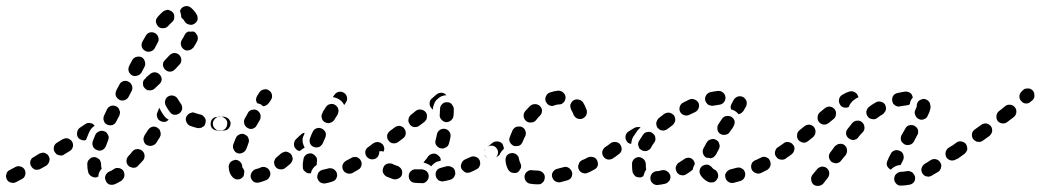

<svg xmlns="http://www.w3.org/2000/svg" viewBox="-29 -575 3398 627"><path d="M377 0Q378 -4 377 -8Q376 -13 374 -17Q369 -24 360 -26Q350 -28 343 -23Q335 -17 328 -15Q324 -13 321 -10Q318 -7 316 -3Q314 1 314 6Q314 10 316 14Q319 23 327 27Q336 30 345 27Q355 23 368 15Q371 12 374 8Q376 5 377 0ZM53 -3Q55 -7 54 -12Q54 -16 52 -20Q48 -28 39 -31Q30 -34 22 -30L3 -20Q-6 -16 -8 -7Q-11 2 -7 10Q-3 19 6 21Q15 24 23 20L42 10Q46 8 49 5Q52 1 53 -3ZM270 1Q266 -1 263 -5Q260 -8 259 -13Q256 -24 256 -39Q256 -49 263 -55Q269 -62 279 -62Q283 -62 287 -60Q291 -58 295 -55Q298 -52 299 -48Q301 -44 301 -39Q301 -30 303 -24Q298 -19 295 -12Q292 -5 292 2Q290 2 289 3Q288 3 287 4Q282 5 278 4Q273 3 270 1ZM132 -48Q133 -52 133 -57Q132 -61 130 -65Q128 -69 124 -72Q121 -74 116 -76Q112 -77 108 -76Q103 -75 99 -73L81 -62Q77 -60 74 -57Q72 -53 70 -49Q69 -44 70 -40Q70 -36 73 -32Q75 -28 79 -25Q82 -22 86 -21Q91 -20 95 -21Q100 -21 104 -24L122 -34Q126 -37 128 -40Q131 -44 132 -48ZM435 -83Q432 -86 427 -87Q423 -89 419 -88Q414 -88 410 -86Q406 -84 403 -80Q397 -72 390 -65Q384 -58 384 -49Q384 -40 391 -33Q394 -30 399 -29Q403 -27 407 -27Q412 -27 416 -29Q420 -31 423 -35Q430 -43 438 -51Q444 -58 443 -68Q442 -77 435 -83ZM206 -113Q204 -117 200 -119Q197 -122 192 -123Q188 -124 183 -123Q179 -122 175 -120L157 -109Q149 -104 147 -95Q145 -85 150 -78Q153 -74 156 -71Q160 -69 164 -68Q169 -67 173 -67Q178 -68 181 -71L199 -82Q207 -87 209 -96Q211 -105 206 -113ZM288 -85Q292 -83 296 -83Q301 -83 305 -85Q309 -87 312 -90Q315 -94 317 -98Q320 -107 324 -117Q326 -121 326 -126Q326 -130 324 -134Q322 -138 319 -142Q316 -145 312 -146Q303 -150 295 -146Q286 -143 282 -134Q278 -123 274 -114Q271 -105 275 -96Q279 -88 288 -85ZM495 -144Q494 -148 492 -152Q489 -155 485 -158Q477 -163 468 -161Q459 -158 454 -150Q449 -142 443 -133Q441 -129 440 -125Q439 -121 440 -116Q441 -112 443 -108Q446 -104 449 -102Q453 -100 458 -99Q462 -98 466 -99Q471 -100 474 -102Q478 -104 481 -108Q487 -117 493 -127Q495 -131 496 -135Q496 -139 495 -144ZM280 -164Q275 -172 266 -173Q257 -175 250 -170L232 -158Q224 -152 223 -143Q221 -134 226 -126Q230 -120 238 -118Q245 -115 252 -118Q253 -120 253 -121Q257 -131 262 -143Q265 -150 271 -157Q275 -161 280 -164ZM713 -171Q714 -175 712 -180Q710 -184 707 -187Q704 -190 700 -192Q696 -193 691 -193L689 -194Q679 -194 673 -187Q666 -180 666 -171Q666 -167 668 -162Q670 -158 673 -155Q676 -152 680 -150Q684 -149 689 -149H691Q700 -148 707 -155Q713 -162 713 -171ZM632 -160Q636 -162 639 -165Q641 -169 642 -173Q643 -178 643 -182Q642 -187 640 -190Q637 -194 634 -197Q630 -200 626 -201Q616 -203 608 -206Q604 -208 599 -208Q595 -207 591 -205Q587 -204 584 -200Q581 -197 579 -193Q576 -184 580 -176Q584 -167 592 -164Q603 -160 615 -157Q619 -156 624 -157Q628 -157 632 -160ZM310 -181Q311 -177 314 -173Q317 -170 321 -168Q330 -164 339 -167Q347 -170 351 -179L361 -198Q362 -202 363 -207Q363 -211 361 -215Q360 -220 357 -223Q354 -226 350 -228Q341 -232 333 -229Q324 -226 320 -217L311 -198Q309 -194 309 -190Q308 -185 310 -181ZM522 -184Q520 -182 518 -181Q516 -179 514 -178Q510 -177 505 -177Q501 -177 497 -179Q492 -181 489 -184Q486 -187 485 -191Q483 -195 483 -200Q483 -204 485 -208Q488 -216 491 -223Q491 -222 492 -221Q499 -207 509 -194Q514 -188 522 -184ZM558 -206Q561 -208 563 -212Q566 -216 566 -221Q566 -225 565 -229Q564 -234 561 -237Q556 -244 552 -251Q548 -259 539 -262Q530 -265 522 -261Q518 -259 515 -256Q512 -252 511 -248Q509 -244 510 -239Q510 -235 512 -231Q518 -219 526 -209Q532 -201 541 -200Q551 -200 558 -206ZM361 -249Q369 -245 378 -248Q387 -251 391 -259L401 -278Q405 -286 402 -295Q399 -304 391 -308Q383 -313 374 -310Q365 -307 361 -299L351 -280Q347 -271 349 -263Q352 -254 361 -249ZM493 -331Q487 -338 477 -339Q468 -339 461 -333Q455 -328 449 -323Q446 -318 442 -315Q441 -314 441 -314Q437 -308 438 -300Q438 -293 443 -288Q449 -280 458 -280Q468 -279 475 -285Q483 -292 491 -300Q498 -306 499 -315Q499 -324 493 -331ZM402 -329Q410 -325 419 -328Q428 -330 433 -338L443 -357Q447 -365 444 -374Q442 -383 434 -388Q425 -392 416 -389Q408 -387 403 -379L393 -360Q389 -352 391 -343Q394 -334 402 -329ZM556 -396Q549 -402 540 -402Q531 -401 524 -394Q517 -387 510 -379Q503 -373 503 -363Q504 -354 510 -348Q517 -341 526 -341Q535 -341 542 -348Q550 -356 557 -364Q564 -371 563 -380Q563 -389 556 -396ZM445 -409Q453 -404 462 -407Q471 -409 476 -417L486 -436Q491 -444 488 -453Q486 -462 477 -467Q469 -471 460 -469Q451 -466 447 -458L436 -439Q432 -431 434 -422Q437 -413 445 -409ZM616 -458Q614 -462 611 -466Q609 -469 605 -471Q604 -471 603 -472Q603 -472 602 -472Q601 -472 600 -472Q593 -471 586 -472Q582 -470 579 -468Q576 -465 574 -461Q571 -454 565 -445Q560 -437 562 -428Q564 -419 571 -414Q575 -411 580 -410Q584 -410 588 -411Q593 -412 596 -414Q600 -417 603 -420Q610 -431 615 -441Q617 -445 617 -449Q617 -454 616 -458ZM480 -503Q481 -499 483 -495Q485 -491 488 -488Q495 -482 504 -483Q514 -483 520 -490Q526 -497 533 -503Q540 -509 540 -518Q541 -528 535 -535Q532 -538 528 -540Q524 -542 520 -543Q515 -543 511 -541Q507 -540 503 -537Q494 -529 486 -520Q483 -516 481 -512Q480 -508 480 -503ZM593 -551Q605 -542 613 -528Q616 -524 616 -519Q617 -515 616 -510Q615 -506 612 -503Q609 -499 605 -497Q597 -492 588 -495Q579 -497 574 -505Q571 -511 567 -514Q566 -515 565 -516Q564 -517 563 -518Q563 -527 560 -535Q560 -537 559 -539Q559 -541 560 -542Q561 -544 562 -546Q567 -553 577 -555Q586 -556 593 -551Z M1069 8Q1071 4 1072 -1Q1072 -5 1071 -10Q1068 -18 1060 -23Q1052 -27 1043 -25Q1034 -22 1026 -21Q1022 -20 1018 -18Q1014 -15 1011 -12Q1009 -8 1008 -4Q1007 0 1007 5Q1009 14 1016 20Q1024 25 1033 24Q1044 22 1056 18Q1060 17 1064 14Q1067 12 1069 8ZM852 -16Q848 -25 840 -28Q831 -32 822 -28Q814 -24 807 -23Q798 -20 793 -12Q788 -4 790 5Q793 14 800 19Q808 23 817 21Q829 18 841 13Q849 9 852 1Q856 -8 852 -16ZM731 4Q719 -8 718 -28Q717 -33 719 -37Q720 -41 723 -45Q726 -48 730 -50Q734 -52 738 -53Q743 -53 747 -52Q751 -50 755 -47Q758 -44 760 -40Q762 -36 762 -32Q763 -29 763 -27Q763 -27 763 -27Q766 -25 767 -21Q769 -18 769 -15Q768 -11 768 -7Q767 -4 767 -1Q766 0 765 2Q764 3 763 4Q757 11 747 11Q738 11 731 4ZM1149 -51Q1147 -55 1143 -58Q1140 -61 1135 -62Q1131 -63 1126 -62Q1122 -62 1118 -59Q1109 -54 1101 -50Q1093 -45 1090 -37Q1087 -28 1092 -19Q1094 -15 1097 -13Q1101 -10 1105 -9Q1109 -7 1114 -8Q1118 -8 1122 -10Q1131 -15 1141 -21Q1149 -25 1151 -34Q1154 -43 1149 -51ZM967 -15Q963 -18 961 -22Q960 -26 960 -30Q959 -42 962 -55Q963 -64 971 -70Q978 -75 988 -74Q992 -73 996 -70Q999 -68 1002 -64Q1005 -61 1006 -56Q1007 -52 1006 -48Q1005 -41 1005 -36Q998 -32 993 -25Q988 -18 986 -9Q985 -9 984 -9Q983 -9 983 -9Q978 -9 974 -10Q970 -12 967 -15ZM927 -56Q927 -60 925 -64Q924 -69 921 -72Q918 -75 914 -77Q910 -79 905 -80Q901 -80 897 -78Q893 -77 889 -74Q880 -66 875 -62Q871 -59 869 -55Q867 -51 866 -47Q866 -42 867 -38Q868 -34 871 -30Q876 -23 886 -22Q895 -21 902 -26Q909 -32 919 -40Q922 -43 924 -47Q926 -51 927 -56ZM1209 -73Q1210 -77 1209 -82Q1208 -86 1205 -90Q1200 -98 1191 -99Q1182 -101 1174 -95Q1166 -90 1164 -81Q1163 -71 1168 -64Q1171 -60 1175 -58Q1178 -55 1183 -55Q1187 -54 1191 -55Q1196 -56 1199 -58L1200 -59Q1204 -61 1206 -65Q1208 -69 1209 -73ZM733 -104Q737 -113 741 -124Q744 -132 753 -136Q762 -140 770 -136Q774 -134 778 -131Q781 -128 782 -124Q784 -120 784 -115Q784 -111 782 -107Q779 -97 775 -88Q772 -81 765 -77Q758 -73 750 -74Q749 -74 749 -74Q748 -74 748 -75Q747 -75 746 -75Q738 -78 734 -87Q730 -95 733 -104ZM937 -120 952 -134Q955 -137 958 -139Q962 -141 966 -141Q964 -137 963 -133Q959 -126 959 -117Q959 -108 963 -99Q964 -96 966 -93Q962 -91 958 -88Q954 -85 950 -82Q947 -82 943 -84Q940 -85 938 -88Q931 -94 931 -104Q931 -113 937 -120ZM983 -108Q985 -103 988 -100Q991 -97 996 -95Q1004 -92 1013 -95Q1021 -99 1025 -107Q1029 -116 1033 -125Q1037 -134 1034 -143Q1030 -151 1022 -155Q1013 -159 1005 -156Q996 -153 992 -144Q987 -134 984 -125Q982 -121 982 -116Q982 -112 983 -108ZM703 -149Q695 -148 687 -148Q683 -148 680 -149Q675 -149 671 -151Q667 -153 664 -156Q661 -159 660 -163Q658 -168 659 -172Q659 -181 666 -188Q673 -194 682 -193Q684 -193 687 -193Q694 -193 700 -194Q707 -194 713 -190Q719 -187 722 -180Q723 -178 724 -175Q724 -175 724 -174Q724 -173 724 -173Q724 -163 718 -156Q712 -149 703 -149ZM780 -157Q788 -152 797 -155Q806 -158 810 -167Q815 -175 820 -184Q822 -188 822 -193Q823 -197 821 -202Q820 -206 817 -209Q814 -213 810 -215Q802 -219 793 -216Q784 -214 780 -205Q775 -196 770 -187Q766 -179 769 -170Q772 -161 780 -157ZM1022 -189Q1024 -180 1032 -176Q1036 -174 1041 -173Q1045 -172 1049 -174Q1054 -175 1057 -178Q1061 -180 1063 -184Q1065 -187 1066 -189Q1068 -192 1073 -200Q1075 -204 1076 -209Q1077 -213 1076 -217Q1075 -222 1073 -225Q1070 -229 1066 -232Q1059 -237 1049 -235Q1040 -233 1035 -225Q1029 -216 1026 -211Q1026 -210 1024 -206Q1019 -198 1022 -189ZM833 -283Q842 -285 849 -280Q857 -275 859 -266Q861 -257 856 -249Q855 -247 852 -243Q851 -241 850 -240Q849 -239 848 -238Q845 -233 840 -231Q835 -228 830 -228Q826 -232 821 -235Q816 -237 811 -238Q807 -244 807 -251Q808 -258 812 -264Q815 -269 818 -273Q823 -281 833 -283ZM1094 -272Q1102 -267 1104 -258Q1106 -249 1101 -241Q1098 -236 1095 -232Q1093 -235 1091 -239Q1086 -246 1079 -250Q1071 -255 1063 -257Q1060 -257 1058 -258Q1061 -262 1063 -265Q1068 -273 1077 -275Q1086 -277 1094 -272Z M1364 17Q1361 20 1357 22Q1353 24 1348 23Q1337 23 1327 22Q1317 22 1311 15Q1305 8 1306 -2Q1306 -6 1308 -10Q1310 -14 1314 -17Q1317 -20 1321 -21Q1326 -23 1330 -22Q1340 -22 1349 -22Q1357 -21 1364 -16Q1370 -10 1371 -2Q1371 -1 1371 0Q1371 0 1371 1Q1371 1 1371 1Q1371 6 1369 10Q1367 14 1364 17ZM1455 1Q1457 -3 1458 -7Q1458 -11 1457 -16Q1455 -25 1447 -29Q1438 -34 1429 -32Q1420 -29 1411 -27Q1402 -25 1397 -18Q1392 -10 1394 -1Q1395 4 1397 7Q1400 11 1403 14Q1407 16 1412 17Q1416 18 1420 17Q1431 15 1441 12Q1446 11 1449 8Q1453 5 1455 1ZM1255 10Q1244 6 1234 2Q1226 -2 1222 -11Q1219 -19 1223 -28Q1226 -37 1235 -40Q1244 -43 1252 -40Q1260 -36 1269 -33Q1273 -32 1276 -29Q1280 -26 1282 -22Q1284 -19 1284 -16Q1285 -12 1284 -8Q1284 -8 1284 -8Q1284 -7 1284 -7Q1284 -6 1284 -5Q1281 4 1272 8Q1264 12 1255 10ZM1538 -35Q1540 -39 1539 -44Q1539 -48 1537 -52Q1533 -60 1524 -63Q1515 -66 1507 -62Q1498 -58 1489 -54Q1481 -50 1478 -41Q1474 -32 1478 -24Q1480 -20 1484 -17Q1487 -14 1491 -12Q1495 -10 1500 -11Q1504 -11 1508 -13Q1518 -17 1527 -22Q1531 -24 1534 -27Q1537 -31 1538 -35ZM1356 -47Q1357 -49 1359 -51Q1364 -56 1369 -64Q1374 -71 1384 -73Q1393 -75 1400 -69Q1405 -66 1408 -61Q1411 -56 1410 -50Q1408 -50 1407 -49Q1398 -48 1391 -43Q1384 -38 1379 -32Q1374 -37 1366 -40Q1360 -43 1354 -44Q1355 -46 1356 -47ZM1597 -73Q1598 -78 1597 -82Q1596 -86 1593 -90Q1588 -98 1579 -99Q1570 -101 1562 -95Q1558 -93 1556 -89Q1553 -85 1553 -81Q1552 -76 1553 -72Q1554 -67 1556 -64Q1559 -60 1563 -58Q1567 -55 1571 -55Q1575 -54 1580 -55Q1584 -56 1588 -59Q1592 -61 1594 -65Q1596 -69 1597 -73ZM1222 -102Q1216 -109 1207 -111Q1198 -112 1190 -107Q1181 -100 1174 -95Q1170 -93 1168 -89Q1166 -85 1165 -81Q1164 -77 1165 -72Q1166 -68 1169 -64Q1170 -62 1171 -61Q1173 -59 1175 -58Q1177 -63 1181 -66Q1186 -73 1194 -77Q1202 -81 1212 -81Q1218 -82 1224 -80Q1226 -86 1226 -91Q1225 -97 1222 -102ZM1408 -151Q1416 -156 1425 -154Q1434 -152 1439 -144Q1444 -136 1442 -127Q1440 -116 1437 -106Q1436 -102 1433 -98Q1430 -95 1426 -93Q1422 -91 1418 -90Q1413 -90 1409 -91Q1409 -91 1408 -91Q1408 -91 1408 -91Q1406 -92 1404 -93Q1397 -97 1394 -104Q1391 -111 1394 -119Q1396 -127 1398 -137Q1400 -146 1408 -151ZM1291 -155Q1289 -159 1285 -161Q1281 -163 1277 -164Q1272 -164 1268 -163Q1264 -162 1260 -159L1244 -147Q1240 -144 1238 -140Q1236 -137 1235 -132Q1235 -128 1236 -123Q1237 -119 1240 -116Q1245 -108 1255 -107Q1264 -106 1271 -111L1287 -123Q1295 -129 1296 -138Q1297 -148 1291 -155ZM1365 -192Q1366 -197 1365 -201Q1364 -205 1361 -209Q1355 -216 1346 -217Q1337 -219 1329 -213L1313 -200Q1310 -198 1308 -194Q1305 -190 1305 -185Q1304 -181 1305 -177Q1307 -172 1309 -169Q1315 -161 1324 -160Q1334 -159 1341 -165L1357 -177Q1360 -180 1363 -184Q1365 -188 1365 -192ZM1428 -176Q1437 -176 1444 -182Q1451 -188 1452 -197Q1453 -208 1453 -219Q1453 -223 1451 -227Q1449 -231 1446 -235Q1443 -238 1439 -240Q1435 -241 1431 -241Q1421 -242 1415 -235Q1408 -229 1408 -219Q1408 -210 1407 -200Q1406 -191 1413 -184Q1419 -177 1428 -176ZM1399 -251Q1406 -258 1414 -261Q1421 -264 1429 -264Q1429 -264 1429 -264Q1429 -264 1429 -264Q1423 -271 1414 -272Q1405 -273 1397 -267L1382 -254Q1375 -249 1374 -239Q1373 -230 1379 -223Q1380 -221 1382 -220Q1383 -218 1385 -217Q1385 -218 1385 -220Q1385 -228 1389 -236Q1392 -245 1399 -251Z M1743 21Q1747 18 1748 14Q1750 10 1750 5Q1751 -4 1744 -11Q1738 -17 1728 -18Q1719 -18 1710 -19Q1706 -20 1701 -19Q1697 -18 1693 -15Q1690 -13 1687 -9Q1685 -5 1684 -1Q1683 8 1688 16Q1694 24 1703 25Q1714 27 1727 27Q1732 27 1736 26Q1740 24 1743 21ZM1839 -13Q1836 -22 1828 -27Q1820 -32 1811 -29Q1801 -26 1792 -24Q1782 -22 1777 -14Q1772 -7 1774 2Q1775 7 1778 11Q1780 14 1784 17Q1788 19 1792 20Q1797 21 1801 20Q1812 17 1823 14Q1832 12 1837 4Q1841 -4 1839 -13ZM1921 -51Q1919 -55 1916 -58Q1912 -61 1908 -62Q1904 -63 1899 -63Q1895 -63 1891 -61Q1882 -56 1872 -52Q1868 -50 1865 -47Q1862 -43 1861 -39Q1859 -35 1859 -30Q1859 -26 1861 -22Q1865 -13 1874 -10Q1883 -7 1891 -11Q1901 -15 1911 -21Q1920 -25 1923 -34Q1925 -43 1921 -51ZM1643 -11Q1639 -12 1636 -15Q1632 -18 1630 -22Q1623 -35 1622 -50Q1621 -60 1626 -67Q1632 -74 1641 -75Q1651 -76 1658 -70Q1665 -65 1666 -55Q1667 -49 1670 -43Q1672 -39 1673 -34Q1673 -30 1672 -26Q1670 -23 1668 -20Q1667 -18 1666 -16Q1665 -15 1663 -14Q1662 -13 1661 -12Q1657 -10 1652 -10Q1648 -10 1643 -11ZM1979 -90Q1977 -94 1973 -96Q1969 -98 1965 -99Q1961 -100 1956 -99Q1952 -98 1948 -95H1947Q1944 -92 1941 -88Q1939 -85 1938 -80Q1937 -76 1938 -72Q1939 -67 1942 -63Q1947 -56 1956 -54Q1965 -53 1973 -58L1974 -59Q1982 -64 1983 -73Q1985 -82 1979 -90ZM1557 -64Q1554 -68 1553 -72Q1552 -77 1553 -81Q1554 -85 1556 -89Q1558 -93 1562 -95Q1571 -102 1580 -109Q1587 -114 1597 -113Q1606 -112 1612 -105Q1614 -101 1615 -97Q1617 -93 1616 -88Q1612 -85 1609 -81Q1604 -75 1602 -69Q1595 -63 1588 -59Q1580 -53 1571 -55Q1562 -56 1557 -64ZM1648 -99Q1653 -97 1657 -98Q1662 -98 1666 -99Q1670 -101 1673 -104Q1676 -108 1678 -112Q1681 -121 1686 -130Q1690 -138 1687 -147Q1684 -156 1676 -160Q1672 -162 1667 -162Q1663 -162 1658 -161Q1654 -160 1651 -157Q1647 -154 1645 -150Q1640 -139 1636 -128Q1632 -120 1636 -111Q1640 -103 1648 -99ZM1689 -180Q1696 -174 1705 -175Q1715 -175 1721 -182Q1727 -190 1734 -197Q1741 -204 1741 -213Q1741 -222 1734 -229Q1727 -235 1718 -235Q1709 -235 1702 -229Q1694 -221 1686 -212Q1680 -204 1681 -195Q1682 -186 1689 -180ZM1874 -242Q1882 -230 1887 -215Q1889 -206 1885 -198Q1880 -190 1871 -187Q1862 -185 1854 -189Q1846 -194 1843 -203Q1841 -209 1837 -215Q1835 -219 1834 -223Q1833 -228 1833 -232Q1836 -237 1838 -242Q1839 -243 1840 -244Q1841 -245 1842 -246Q1850 -252 1859 -250Q1868 -249 1874 -242ZM1753 -244Q1755 -240 1758 -236Q1761 -233 1765 -231Q1769 -229 1774 -229Q1778 -229 1782 -231Q1790 -234 1797 -234Q1806 -234 1812 -241Q1818 -248 1818 -258Q1817 -267 1810 -273Q1803 -279 1794 -279Q1781 -278 1767 -273Q1758 -270 1754 -261Q1750 -253 1753 -244Z M2157 15Q2160 11 2160 6Q2161 2 2160 -2Q2157 -11 2149 -16Q2141 -21 2132 -19Q2123 -16 2115 -16Q2106 -15 2100 -8Q2094 0 2095 9Q2095 13 2097 17Q2099 21 2103 24Q2106 27 2110 28Q2115 30 2119 29Q2131 28 2143 25Q2148 24 2151 21Q2155 18 2157 15ZM2404 -12Q2402 -16 2400 -20Q2397 -23 2393 -25Q2389 -28 2384 -28Q2380 -28 2376 -27Q2366 -24 2357 -22Q2352 -21 2349 -18Q2345 -16 2343 -12Q2340 -8 2339 -4Q2339 1 2340 5Q2342 14 2350 19Q2357 24 2367 22Q2377 19 2389 16Q2398 13 2402 5Q2406 -3 2404 -12ZM2293 21Q2297 21 2302 20Q2306 18 2309 15Q2312 12 2314 8Q2318 0 2315 -9Q2312 -18 2303 -22Q2299 -24 2297 -27Q2295 -30 2291 -33Q2287 -36 2283 -37Q2279 -38 2274 -37Q2270 -36 2266 -34Q2258 -29 2256 -20Q2254 -11 2259 -3Q2263 4 2270 10Q2277 16 2284 19Q2289 21 2293 21ZM2048 2Q2044 0 2042 -4Q2039 -7 2037 -12Q2035 -22 2035 -34Q2035 -37 2035 -40Q2035 -49 2042 -56Q2049 -62 2058 -62Q2067 -61 2074 -54Q2080 -47 2080 -38Q2080 -36 2080 -34Q2080 -28 2081 -24Q2081 -23 2081 -22Q2081 -22 2081 -21Q2076 -14 2074 -6Q2073 -3 2072 0Q2071 1 2069 2Q2067 3 2065 4Q2061 5 2057 4Q2052 4 2048 2ZM2195 -3Q2186 -5 2181 -13Q2179 -17 2178 -21Q2177 -26 2178 -30Q2179 -34 2182 -38Q2184 -42 2188 -44Q2196 -49 2205 -55Q2208 -58 2213 -59Q2217 -60 2221 -60Q2226 -59 2230 -57Q2233 -54 2236 -51Q2238 -48 2239 -45Q2240 -42 2240 -39Q2236 -33 2234 -25Q2234 -23 2233 -21Q2233 -20 2232 -20Q2232 -20 2231 -19Q2222 -12 2212 -6Q2205 -1 2195 -3ZM2485 -51Q2483 -55 2480 -58Q2476 -60 2472 -62Q2468 -63 2463 -63Q2459 -62 2455 -60Q2446 -55 2436 -51Q2432 -49 2429 -46Q2426 -43 2425 -38Q2423 -34 2424 -30Q2424 -25 2426 -21Q2430 -13 2439 -10Q2447 -6 2456 -10Q2466 -15 2476 -20Q2484 -25 2487 -34Q2489 -42 2485 -51ZM2548 -73Q2549 -78 2548 -82Q2547 -86 2544 -90Q2539 -98 2530 -99Q2521 -101 2513 -95L2511 -94Q2508 -92 2505 -88Q2503 -84 2502 -80Q2501 -75 2502 -71Q2503 -66 2506 -63Q2511 -55 2520 -54Q2529 -52 2537 -57L2539 -59Q2543 -61 2545 -65Q2547 -69 2548 -73ZM1979 -62 1991 -71Q1999 -76 2001 -85Q2002 -94 1997 -102Q1992 -110 1983 -111Q1974 -113 1966 -108L1954 -99L1948 -95Q1941 -90 1939 -81Q1937 -72 1943 -64Q1945 -60 1949 -58Q1953 -56 1957 -55Q1961 -54 1966 -55Q1970 -56 1974 -59ZM2268 -90Q2273 -99 2279 -110Q2284 -118 2293 -120Q2302 -123 2310 -118Q2314 -116 2317 -112Q2319 -109 2320 -104Q2322 -100 2321 -96Q2320 -91 2318 -87Q2313 -78 2309 -70Q2306 -66 2303 -63Q2300 -60 2295 -59Q2294 -58 2293 -58Q2292 -58 2291 -58Q2290 -58 2288 -59Q2283 -60 2279 -60Q2279 -60 2278 -60Q2278 -60 2278 -60Q2270 -64 2267 -73Q2264 -82 2268 -90ZM2056 -98Q2057 -94 2059 -90Q2062 -87 2066 -85Q2070 -82 2074 -82Q2079 -81 2083 -82Q2087 -84 2091 -86Q2095 -89 2097 -93Q2101 -101 2107 -109Q2110 -112 2111 -117Q2112 -121 2111 -125Q2111 -130 2108 -134Q2106 -137 2102 -140Q2095 -146 2086 -144Q2076 -143 2071 -135Q2064 -125 2058 -115Q2056 -112 2055 -107Q2054 -103 2056 -98ZM2053 -160Q2047 -160 2042 -157L2024 -146Q2016 -141 2014 -132Q2012 -123 2017 -115Q2019 -111 2023 -108Q2027 -106 2031 -105Q2031 -105 2032 -105Q2032 -105 2032 -105Q2032 -108 2033 -111Q2034 -119 2038 -127Q2045 -138 2053 -149Q2057 -154 2063 -159Q2058 -161 2053 -160ZM2326 -183 2317 -169Q2314 -165 2314 -161Q2313 -157 2314 -152Q2314 -148 2317 -144Q2319 -140 2323 -138Q2331 -133 2340 -135Q2349 -136 2354 -144L2364 -158L2366 -162Q2371 -170 2370 -179Q2368 -188 2360 -193Q2356 -196 2352 -196Q2347 -197 2343 -196Q2339 -196 2335 -193Q2331 -191 2329 -187ZM2114 -173Q2114 -169 2115 -165Q2116 -160 2119 -157Q2122 -154 2126 -151Q2130 -149 2135 -149Q2139 -148 2143 -150Q2148 -151 2151 -154Q2159 -160 2167 -166Q2174 -172 2176 -181Q2177 -190 2172 -198Q2166 -205 2157 -207Q2148 -208 2140 -203Q2131 -196 2122 -189Q2119 -186 2117 -182Q2115 -178 2114 -173ZM2192 -210Q2196 -202 2205 -199Q2214 -196 2222 -200Q2232 -205 2241 -209Q2249 -213 2252 -221Q2256 -230 2252 -239Q2248 -247 2239 -250Q2231 -254 2222 -250Q2212 -245 2202 -240Q2194 -236 2191 -227Q2188 -218 2192 -210ZM2364 -243Q2364 -244 2364 -244L2367 -249Q2372 -257 2381 -260Q2390 -262 2398 -258Q2406 -253 2409 -244Q2411 -235 2407 -227Q2403 -220 2399 -213Q2396 -209 2392 -206Q2388 -203 2383 -202Q2378 -208 2372 -212Q2366 -216 2358 -218Q2357 -223 2357 -227Q2358 -232 2360 -236Q2362 -240 2364 -243Q2364 -243 2364 -243ZM2274 -247Q2275 -243 2278 -239Q2281 -235 2284 -233Q2288 -231 2293 -230Q2297 -229 2301 -230Q2311 -232 2320 -233Q2329 -234 2335 -241Q2341 -249 2340 -258Q2339 -267 2332 -273Q2324 -279 2315 -278Q2304 -277 2291 -274Q2282 -272 2277 -264Q2272 -256 2274 -247Z M2671 -26Q2667 -29 2663 -30Q2659 -31 2654 -31Q2650 -30 2646 -28Q2642 -26 2639 -22L2624 -4Q2619 3 2620 12Q2621 22 2628 28Q2635 33 2644 32Q2654 31 2660 24L2674 6Q2680 -2 2679 -11Q2678 -20 2671 -26ZM2959 2Q2958 -3 2955 -6Q2953 -10 2949 -13Q2945 -15 2941 -16Q2937 -17 2932 -16Q2922 -14 2913 -14Q2909 -13 2905 -12Q2901 -10 2898 -7Q2894 -4 2893 0Q2891 5 2891 9Q2891 18 2898 25Q2904 32 2914 31Q2927 31 2942 28Q2951 26 2956 19Q2961 11 2959 2ZM3044 -28Q3045 -32 3045 -37Q3044 -41 3041 -45Q3037 -53 3027 -55Q3018 -57 3010 -52Q3000 -45 2991 -40Q2987 -38 2985 -34Q2982 -31 2981 -27Q2979 -22 2980 -18Q2981 -13 2983 -9Q2985 -6 2988 -3Q2992 0 2996 1Q3001 2 3005 2Q3009 1 3013 -1Q3024 -7 3035 -14Q3038 -16 3041 -20Q3043 -23 3044 -28ZM2893 -84Q2902 -86 2910 -82Q2919 -78 2921 -69Q2924 -60 2920 -52Q2915 -43 2912 -36Q2904 -36 2897 -33Q2888 -29 2882 -23Q2881 -22 2880 -21Q2872 -25 2868 -33Q2865 -42 2869 -50Q2873 -60 2880 -73Q2884 -81 2893 -84ZM2729 -101Q2725 -104 2721 -105Q2716 -106 2712 -105Q2707 -105 2704 -102Q2700 -100 2697 -97L2683 -78Q2677 -71 2678 -61Q2680 -52 2687 -46Q2690 -44 2695 -43Q2699 -41 2704 -42Q2708 -43 2712 -45Q2716 -47 2718 -51L2733 -69Q2738 -77 2737 -86Q2736 -95 2729 -101ZM3108 -73Q3109 -78 3108 -82Q3107 -86 3104 -90Q3099 -98 3090 -99Q3080 -101 3073 -95L3068 -92Q3064 -89 3062 -85Q3059 -81 3059 -77Q3058 -73 3059 -68Q3060 -64 3062 -60Q3068 -53 3077 -51Q3086 -50 3094 -55L3099 -59Q3103 -61 3105 -65Q3107 -69 3108 -73ZM2565 -86Q2566 -90 2565 -95Q2564 -99 2561 -102Q2555 -110 2546 -111Q2537 -113 2530 -107Q2521 -101 2513 -95Q2506 -90 2504 -81Q2502 -72 2508 -64Q2513 -57 2522 -55Q2531 -53 2539 -59Q2547 -64 2556 -71Q2560 -74 2562 -78Q2564 -81 2565 -86ZM2913 -118Q2914 -114 2917 -110Q2920 -107 2924 -104Q2932 -100 2941 -102Q2950 -104 2955 -112L2966 -133Q2969 -137 2969 -141Q2970 -146 2969 -150Q2968 -154 2965 -158Q2962 -161 2958 -164Q2950 -168 2941 -166Q2932 -164 2928 -156L2916 -135Q2913 -131 2913 -127Q2912 -122 2913 -118ZM2634 -144Q2635 -148 2633 -152Q2632 -157 2629 -160Q2623 -167 2614 -168Q2604 -168 2597 -162L2581 -149Q2574 -143 2574 -133Q2573 -124 2579 -117Q2582 -114 2586 -112Q2590 -110 2595 -109Q2599 -109 2603 -110Q2607 -112 2611 -115L2627 -128Q2630 -131 2632 -135Q2634 -139 2634 -144ZM2786 -176Q2779 -182 2770 -181Q2760 -180 2754 -173Q2747 -164 2739 -154Q2733 -147 2734 -137Q2736 -128 2743 -123Q2746 -120 2751 -119Q2755 -117 2760 -118Q2764 -119 2768 -121Q2772 -123 2774 -127Q2781 -136 2789 -144Q2795 -151 2794 -160Q2793 -170 2786 -176ZM2696 -219Q2690 -226 2680 -227Q2671 -227 2664 -221L2648 -208Q2641 -201 2641 -192Q2640 -183 2646 -176Q2652 -169 2662 -168Q2671 -168 2678 -174L2694 -187Q2701 -193 2701 -203Q2702 -212 2696 -219ZM2964 -225Q2963 -222 2960 -216Q2956 -207 2960 -199Q2963 -190 2972 -186Q2976 -184 2980 -184Q2985 -184 2989 -186Q2993 -187 2996 -190Q2999 -193 3001 -198Q3005 -206 3007 -212Q3010 -221 3010 -227Q3010 -229 3009 -230Q3009 -240 3002 -246Q2995 -252 2986 -252Q2981 -251 2977 -249Q2973 -248 2970 -244Q2967 -241 2966 -237Q2964 -232 2965 -228Q2965 -228 2965 -228Q2965 -228 2965 -228Q2964 -227 2964 -225ZM2864 -217Q2865 -221 2864 -225Q2863 -230 2861 -234Q2856 -241 2847 -243Q2837 -245 2830 -240Q2819 -234 2809 -226Q2805 -223 2803 -219Q2801 -215 2800 -211Q2800 -206 2801 -202Q2802 -198 2805 -194Q2810 -187 2820 -186Q2829 -184 2836 -190Q2845 -197 2854 -202Q2858 -205 2860 -209Q2863 -212 2864 -217ZM2721 -265Q2734 -273 2745 -276Q2754 -279 2762 -274Q2770 -270 2773 -261Q2774 -260 2774 -259Q2774 -258 2774 -257Q2768 -255 2763 -251Q2755 -246 2750 -239Q2745 -233 2743 -226Q2736 -222 2727 -224Q2718 -226 2714 -234Q2709 -242 2711 -251Q2713 -260 2721 -265ZM2927 -276Q2914 -274 2901 -271Q2892 -269 2887 -261Q2883 -253 2885 -244Q2886 -240 2888 -236Q2891 -233 2895 -230Q2899 -228 2903 -227Q2908 -227 2912 -228Q2922 -230 2932 -231Q2935 -232 2938 -232Q2940 -233 2942 -235Q2943 -239 2944 -244Q2947 -251 2952 -257Q2951 -261 2949 -265Q2947 -269 2944 -271Q2940 -274 2936 -275Q2932 -276 2927 -276Z M3130 -87Q3130 -91 3129 -96Q3128 -100 3126 -104Q3123 -108 3119 -110Q3116 -112 3111 -113Q3107 -114 3102 -113Q3098 -112 3094 -109L3073 -94Q3069 -91 3067 -88Q3065 -84 3064 -79Q3063 -75 3064 -71Q3065 -66 3068 -63Q3070 -59 3074 -57Q3078 -54 3082 -53Q3087 -53 3091 -54Q3095 -55 3099 -57L3120 -72Q3124 -75 3126 -79Q3129 -83 3130 -87ZM3207 -163Q3204 -166 3200 -169Q3196 -171 3192 -172Q3187 -172 3183 -171Q3179 -170 3175 -167L3154 -152Q3146 -146 3145 -137Q3144 -128 3149 -121Q3152 -117 3156 -115Q3159 -112 3164 -112Q3168 -111 3173 -112Q3177 -113 3181 -116L3202 -131Q3209 -137 3211 -146Q3212 -155 3207 -163ZM3285 -225Q3279 -232 3270 -233Q3260 -234 3253 -228Q3244 -220 3233 -212Q3226 -206 3225 -197Q3224 -187 3229 -180Q3235 -173 3244 -172Q3254 -171 3261 -177Q3272 -185 3282 -193Q3289 -199 3290 -208Q3291 -218 3285 -225ZM3343 -280Q3340 -283 3335 -285Q3331 -287 3327 -286Q3322 -286 3318 -285Q3314 -283 3311 -280Q3309 -278 3307 -276Q3300 -269 3300 -260Q3300 -250 3307 -244Q3313 -237 3322 -237Q3332 -237 3338 -244Q3341 -246 3343 -248Q3350 -255 3349 -264Q3349 -274 3343 -280Z"/></svg>

Font: FRB American Cursive Guidelines Dashed Extrabold
Style: Bold Italic
Weight: 800
Italic angle: -25°
Version: Version 2.0;Modular Font Editor K font №1